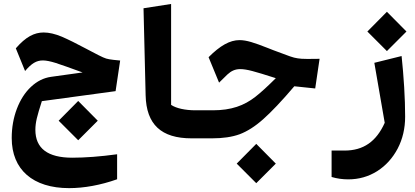

<svg xmlns="http://www.w3.org/2000/svg" viewBox="-20 -679 2124 983"><path d="M108.4 -315.4C141.6 -354.5 166.5 -369.6 199.7 -369.6C215.8 -369.6 237.8 -365.2 264.6 -356.9C291.5 -348.1 337.9 -332 402.8 -308.1L241.2 -285.6C203.6 -280.3 169.4 -263.2 138.7 -234.4C107.9 -205.6 84 -168 66.4 -122.1C48.8 -75.7 40 -25.9 40 27.8C40 189.5 148.4 284.2 334 284.2C410.2 284.2 496.1 268.6 579.6 238.8V110.8C492.7 122.6 416 128.4 350.1 128.4C224.1 128.4 161.1 80.6 161.1 -14.6C161.1 -32.7 163.6 -52.2 168.5 -73.2C173.3 -93.8 182.1 -123 194.3 -161.1L571.8 -212.4L595.2 -369.1C568.8 -371.6 550.3 -373.5 540 -375.5C529.3 -377 518.6 -380.4 507.8 -385.3C496.6 -390.1 477.5 -399.9 449.7 -414.6L423.8 -428.2C372.6 -455.6 330.1 -476.6 296.4 -491.2C262.2 -505.4 231.4 -512.7 203.6 -512.7C155.3 -512.7 111.8 -490.2 61 -431.6ZM280.3 -61 380.4 39.1 480.5 -61 380.4 -162.1Z M856 -658.7 714.8 -636.7 725.6 -190.9C729 -42 805.2 29.3 960.9 29.3H1004.9V-114.3H980.5C928.2 -114.3 881.8 -124.5 856 -142.1Z M960.9 -114.3V29.3H1065.4C1120.6 29.3 1168 22.5 1207 8.3C1245.6 -6.3 1286.1 -31.7 1327.6 -68.8C1369.1 -105.5 1422.4 -161.6 1486.8 -237.3L1593.8 -226.1L1616.2 -377.9L1566.4 -377.4H1549.8C1530.8 -377.4 1515.1 -378.4 1503.9 -380.4C1492.7 -381.8 1479.5 -385.3 1464.4 -390.6C1449.2 -396 1421.4 -406.2 1379.9 -421.9L1350.1 -433.6C1281.7 -460.4 1242.7 -473.6 1206.1 -473.6C1156.7 -473.6 1106.9 -445.3 1047.9 -386.2L1101.6 -255.9C1120.6 -274.9 1134.8 -289.1 1144.5 -297.9C1163.6 -315.4 1183.1 -325.2 1210 -325.2C1226.6 -325.2 1247.1 -321.8 1271.5 -315.4C1295.9 -309.1 1335.9 -296.9 1392.1 -278.8C1350.6 -237.3 1315.4 -205.1 1287.1 -183.1C1230 -138.7 1165 -114.3 1069.8 -114.3ZM1191.9 158.7 1292 258.8 1392.1 158.7 1292 57.6Z M1677.7 91.8V227.1C1705.6 235.4 1733.9 239.3 1763.2 239.3C1817.4 239.3 1866.7 225.1 1911.1 197.3C1955.6 168.9 1990.2 130.4 2016.1 81.5C2041.5 32.7 2054.2 -21.5 2054.2 -81.5C2054.2 -127 2052.7 -177.7 2049.3 -232.9C2045.9 -288.1 2041.5 -341.3 2036.1 -392.1L1896.5 -357.4L1949.7 -50.3C1906.7 45.9 1840.3 91.8 1744.6 91.8ZM1860.8 -517.6 1960.9 -417.5 2061 -517.6 1960.9 -618.7Z"/></svg>

Font: SG Kara SemiBold
Style: Regular
Weight: 400
Designer: Damoon Khanjanzadeh
Version: Version 1.000